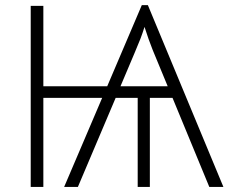

<svg xmlns="http://www.w3.org/2000/svg" viewBox="-20 -737 901 757"><path d="M660.2 -351.1H570.8V0H522.9V-351.1H436L287.1 0H232.9L382.8 -351.1H150.9V0H101.1V-713.9H150.9V-397H402.8L539.1 -716.8H563L860.8 0H805.2ZM455.1 -397H641.1L582 -540Q565.4 -581.5 549.8 -630.9Q542 -606 533.9 -584.7Q525.9 -563.5 455.1 -397Z"/></svg>

Font: JBL Sans
Style: Light
Weight: 300
Version: Version 1.10